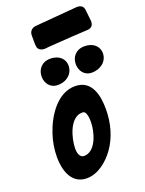

<svg xmlns="http://www.w3.org/2000/svg" viewBox="-189 -1133 927 1226"><g transform="rotate(-20 275.0 -520.0)"><path d="M241 -867C286 -870 334 -874 402 -878L510 -884C539 -887 549 -903 549 -930L541 -1006C538 -1035 521 -1045 494 -1045L206 -1021C179 -1018 162 -999 162 -974V-933C162 -924 162 -914 163 -905V-903C164 -874 187 -864 212 -864ZM443 -618C498 -618 550 -653 550 -712C550 -753 518 -793 454 -793C394 -793 363 -751 363 -704C363 -660 390 -618 443 -618ZM211 -618C275 -618 317 -660 317 -712C317 -753 286 -793 221 -793C161 -793 131 -749 131 -704C131 -660 158 -618 211 -618ZM309 -574C188 -574 107 -445 73 -342C56 -293 47 -238 47 -186C47 -99 77 5 182 5C258 5 326 -52 368 -110C422 -184 446 -277 446 -368C446 -460 425 -574 309 -574ZM213 -135C183 -135 175 -172 175 -196C175 -267 211 -400 295 -400C314 -400 319 -387 323 -372C327 -361 328 -338 328 -325C328 -257 294 -135 213 -135Z"/></g></svg>

Font: Bangerz
Style: Bold
Weight: 700
Designer: vernon adams
Foundry: Vernon Adams
Version: Version 2.10;December 28, 2023;FontCreator 13.0.0.2683 64-bi